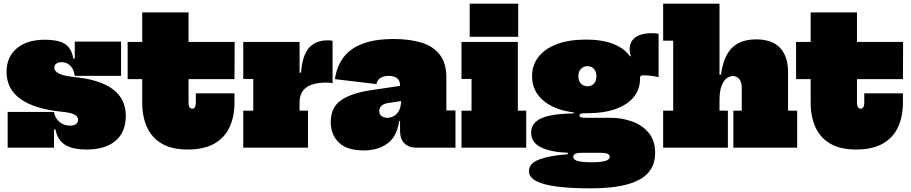

<svg xmlns="http://www.w3.org/2000/svg" viewBox="-20 -810 4999 1053"><path d="M455 10Q403 10 367.8 -1.5Q332.5 -13 312 -37.2Q291.5 -61.5 284 -100H261L276 -196Q281.5 -162.5 305.5 -141.8Q329.5 -121 364 -121Q384.5 -121 396.2 -129.2Q408 -137.5 408 -153Q408 -171 388.2 -181.5Q368.5 -192 321 -197Q169.5 -212 92.8 -266.8Q16 -321.5 16 -416Q16 -497 71.8 -544.5Q127.5 -592 225 -592Q272.5 -592 305 -582.8Q337.5 -573.5 356.5 -551Q375.5 -528.5 382 -489H405L390 -394Q385.5 -429.5 366 -449.2Q346.5 -469 318 -469Q300 -469 289 -461.2Q278 -453.5 278 -439Q278 -419 304 -406.2Q330 -393.5 383 -388Q526.5 -374.5 598.2 -321.2Q670 -268 670 -175Q670 -86.5 614.2 -38.2Q558.5 10 455 10ZM22 0V-196H276V0ZM390 -394V-582H644V-394Z M1014 -247Q1014 -230.5 1019.2 -222.2Q1024.5 -214 1034 -214Q1044 -214 1049 -222.2Q1054 -230.5 1054 -247V-298H1266V-248Q1266 -171 1239.2 -113Q1212.5 -55 1155.8 -22.5Q1099 10 1009 10Q922 10 867 -22.5Q812 -55 786 -112.8Q760 -170.5 760 -247V-376H680V-580H760V-742H1014V-580H1267L1266 -376H1014Z M1623 -203H1669V0H1314V-203H1369V-377H1314V-580H1623ZM1804 -354Q1798 -355.5 1790.5 -356.2Q1783 -357 1770 -357Q1696 -357 1659.5 -330Q1623 -303 1623 -248L1589 -412H1631Q1635 -471 1651.8 -510.2Q1668.5 -549.5 1699.8 -569.2Q1731 -589 1779 -589Q1786.5 -589 1792.8 -588.2Q1799 -587.5 1804 -586Z M2265 0Q2221.5 0 2197.8 -24Q2174 -48 2174 -92V-187L2188 -207L2180 -263L2174 -289V-341Q2174 -361.5 2165.2 -373Q2156.5 -384.5 2142.2 -389.2Q2128 -394 2112 -394Q2089.5 -394 2070.2 -384.8Q2051 -375.5 2044 -349L1817 -376Q1825.5 -440.5 1860 -490.2Q1894.5 -540 1962.8 -568Q2031 -596 2141 -596Q2227 -596 2291.5 -576.2Q2356 -556.5 2392 -510Q2428 -463.5 2428 -384V-204H2478V0ZM1974 15Q1883.5 15 1838.8 -27.8Q1794 -70.5 1794 -141Q1794 -222 1851.8 -261.2Q1909.5 -300.5 2019 -316L2201 -343V-259L2116 -246Q2086 -242.5 2073 -230.5Q2060 -218.5 2060 -201Q2060 -183 2072.5 -173.5Q2085 -164 2105 -164Q2122.5 -164 2139.8 -173.2Q2157 -182.5 2168.5 -204Q2180 -225.5 2180 -263L2203 -146H2169Q2158 -63 2106.2 -24Q2054.5 15 1974 15Z M2820 -203H2866V0H2511V-203H2566V-377H2511V-580H2820ZM2556 -790H2822V-608H2556Z M3217 223Q3111.5 223 3036.2 213.5Q2961 204 2921 183Q2881 162 2881 128Q2881 85 2939.5 63.8Q2998 42.5 3094 36V15L3170 28Q3151 28 3141 31.2Q3131 34.5 3127.5 39.5Q3124 44.5 3124 50Q3124 61.5 3136 68Q3148 74.5 3170.2 77.2Q3192.5 80 3223 80Q3274 80 3299 72.8Q3324 65.5 3324 50Q3324 28 3275 28H3118Q3014.5 28 2953.8 1.2Q2893 -25.5 2893 -83Q2893 -135 2947 -160.5Q3001 -186 3127 -188V-216L3201 -189H3191Q3174.5 -189 3166.2 -186.5Q3158 -184 3158 -177Q3158 -169.5 3166.2 -166.8Q3174.5 -164 3191 -164H3327Q3390 -164 3446.2 -144Q3502.5 -124 3537.8 -81.5Q3573 -39 3573 29Q3573 93.5 3536 136.5Q3499 179.5 3420.2 201.2Q3341.5 223 3217 223ZM3201 -189Q3106.5 -189 3038.8 -214Q2971 -239 2934.5 -284.5Q2898 -330 2898 -392Q2898 -453.5 2933.8 -498.8Q2969.5 -544 3036 -568.5Q3102.5 -593 3195 -593Q3283 -593 3345.2 -568.2Q3407.5 -543.5 3438 -497Q3469 -467 3479.5 -437.8Q3490 -408.5 3490 -377Q3490 -319.5 3455.2 -277.2Q3420.5 -235 3355.8 -212Q3291 -189 3201 -189ZM3202 -337Q3217 -337 3228 -343.8Q3239 -350.5 3245 -362.8Q3251 -375 3251 -392Q3251 -409 3244.8 -421.2Q3238.5 -433.5 3227.5 -440.2Q3216.5 -447 3202 -447Q3187.5 -447 3176.2 -440.2Q3165 -433.5 3158.5 -421.2Q3152 -409 3152 -392Q3152 -375 3158.2 -362.8Q3164.5 -350.5 3175.8 -343.8Q3187 -337 3202 -337ZM3490 -377 3447 -436 3411 -488 3440 -503Q3436.5 -510.5 3434.8 -520.5Q3433 -530.5 3433 -537Q3433 -569 3448 -589Q3463 -609 3490.2 -618.5Q3517.5 -628 3554 -628Q3565.5 -628 3574.8 -627.2Q3584 -626.5 3592 -625V-387Q3569 -392.5 3546.8 -394.8Q3524.5 -397 3510 -397Q3502.5 -397 3498.2 -395.5Q3494 -394 3492 -390.8Q3490 -387.5 3490 -382Q3490 -380.5 3490 -380Q3490 -379.5 3490 -379Q3490 -378.5 3490 -377Z M3926 -203H3972V0H3617V-203H3672V-587H3617V-790H3926ZM4048 -203V-330Q4048 -358.5 4034.8 -375.8Q4021.5 -393 3999 -393Q3982 -393 3965.2 -380.5Q3948.5 -368 3937.2 -338.8Q3926 -309.5 3926 -259L3892 -400H3934Q3942.5 -464.5 3965.5 -507.8Q3988.5 -551 4028.2 -572.5Q4068 -594 4127 -594Q4215.5 -594 4258.8 -546.8Q4302 -499.5 4302 -416V-203H4352V0H4002V-203Z M4680 -247Q4680 -230.5 4685.2 -222.2Q4690.5 -214 4700 -214Q4710 -214 4715 -222.2Q4720 -230.5 4720 -247V-298H4932V-248Q4932 -171 4905.2 -113Q4878.5 -55 4821.8 -22.5Q4765 10 4675 10Q4588 10 4533 -22.5Q4478 -55 4452 -112.8Q4426 -170.5 4426 -247V-376H4346V-580H4426V-742H4680V-580H4933L4932 -376H4680Z"/></svg>

Font: Hepta Slab Black
Style: Regular
Weight: 900
Designer: Michael LaGattuta
Foundry: Michael LaGattuta
Version: Version 1.102